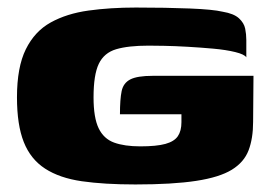

<svg xmlns="http://www.w3.org/2000/svg" viewBox="-20 -485 718 509"><path d="M339 4Q256 4 197 -4.5Q138 -13 99.5 -38Q61 -63 43 -108.5Q25 -154 25 -227Q25 -307 48.5 -354.5Q72 -402 114.5 -425.5Q157 -449 214.5 -457Q272 -465 340 -465Q421 -465 483 -462.5Q545 -460 570 -454Q600 -449 613.5 -436.5Q627 -424 630 -409Q633 -394 633 -379V-333Q628 -341 603.5 -347Q579 -353 545.5 -356Q512 -359 477.5 -361Q443 -363 415 -363.5Q387 -364 374 -364Q320 -364 288 -354.5Q256 -345 242 -316Q228 -287 228 -227Q228 -173 241.5 -145Q255 -117 282.5 -107Q310 -97 352 -97Q395 -97 418.5 -103.5Q442 -110 451.5 -124Q461 -138 461 -161Q461 -168 461 -173Q461 -178 461 -182H298Q298 -222 302.5 -243.5Q307 -265 325.5 -274.5Q344 -284 385 -284H652L651 -162Q651 -118 639 -86.5Q627 -55 594.5 -35Q562 -15 500 -5.5Q438 4 339 4Z"/></svg>

Font: Genos ExtraBold
Style: Regular
Weight: 800
Designer: Robert E. Leuschke
Foundry: Robert E. Leuschke
Version: Version 1.010